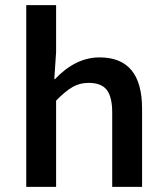

<svg xmlns="http://www.w3.org/2000/svg" viewBox="-20 -726 640 746"><path d="M82 0V-706H198V-524L191 -419H194Q274 -503 367 -503Q532 -503 532 -304V0H416V-289Q416 -349 395 -376.5Q374 -404 324 -404Q290 -404 262 -388Q234 -372 198 -335V0Z"/></svg>

Font: TypoPRO Source Code Pro
Style: Regular
Weight: 600
Monospace: yes
Designer: Paul D. Hunt, Teo Tuominen
Foundry: Adobe Systems Incorporated
Version: Version 2.010;PS 1.0;hotconv 1.0.84;makeotf.lib2.5.63406